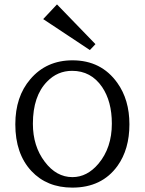

<svg xmlns="http://www.w3.org/2000/svg" viewBox="-20 -835 660 875"><path d="M239.7 -814.9 415 -633.8 389.6 -606.9 176.8 -748ZM310.5 -560.1Q441.4 -560.1 514.6 -457.5Q569.8 -380.4 569.8 -268.6Q569.8 -154.8 515.6 -79.1Q444.3 20 309.6 20Q193.8 20 123 -55.7Q49.8 -134.3 49.8 -268.6Q49.8 -394.5 118.2 -474.1Q191.4 -560.1 310.5 -560.1ZM308.6 -512.2Q242.2 -512.2 194.8 -463.4Q129.9 -397.5 129.9 -271Q129.9 -168.9 184.1 -97.7Q236.8 -27.8 310.1 -27.8Q377 -27.8 428.7 -88.9Q489.7 -161.6 489.7 -271.5Q489.7 -373 445.3 -438.5Q395 -512.2 308.6 -512.2Z"/></svg>

Font: BIZ UDPMincho
Style: Regular
Weight: 400
Designer: TypeBank Co., Ltd.
Foundry: Morisawa Inc.
Version: Version 1.06